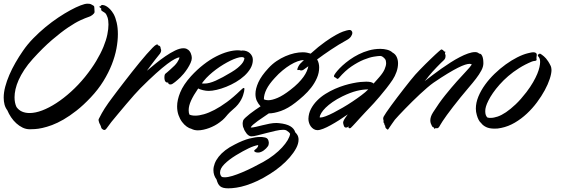

<svg xmlns="http://www.w3.org/2000/svg" viewBox="-24 -692 3069 1046"><path d="M491.2 -627Q491.2 -623 487.8 -618.7Q484.4 -614.3 479.2 -610.4Q474.1 -606.4 468.3 -603.5Q462.4 -600.6 457 -599.1Q442.9 -594.7 414.6 -581.8Q386.2 -568.8 347.2 -542.5Q308.1 -516.1 259.3 -474.4Q210.4 -432.6 154.8 -371.1Q127.4 -340.8 108.4 -311.8Q89.4 -282.7 77.6 -256.3Q65.9 -230 60.5 -206.1Q55.2 -182.1 55.2 -162.1Q55.2 -131.3 65.9 -108.9Q78.1 -91.8 96.2 -84Q114.3 -76.2 137.2 -76.2Q168.5 -76.2 205.8 -90.3Q243.2 -104.5 283 -130.4Q322.8 -156.2 362.8 -192.4Q402.8 -228.5 439 -272.9Q475.6 -318.4 500.2 -359.6Q524.9 -400.9 539.8 -437.3Q554.7 -473.6 560.8 -504.2Q566.9 -534.7 566.9 -558.1Q566.9 -581.5 561.8 -597.4Q556.6 -613.3 548.8 -621.1Q543.5 -625.5 538.1 -628.2Q532.7 -630.9 528.8 -634.8Q526.9 -637.7 526.9 -638.2Q526.9 -639.6 527.3 -641.1Q527.8 -642.6 527.8 -644Q527.8 -646 525.9 -647Q522.9 -648.4 520 -651.4Q517.1 -654.3 517.1 -655.8Q517.1 -657.2 519 -657.2H521Q522.9 -657.2 523.7 -658.4Q524.4 -659.7 525.6 -661.1Q526.9 -662.6 528.6 -663.8Q530.3 -665 534.2 -665Q537.6 -665 544.2 -663.1Q550.8 -661.1 559.1 -655.8Q567.4 -650.4 576.7 -640.6Q585.9 -630.9 595.2 -615.2Q605.5 -596.2 611.8 -568.4Q618.2 -540.5 618.2 -505.9Q618.2 -469.7 610.4 -427.5Q602.5 -385.3 585 -340.6Q567.4 -295.9 539.3 -250.2Q511.2 -204.6 470.2 -161.1Q430.2 -118.7 392.8 -89.4Q355.5 -60.1 322 -40.8Q288.6 -21.5 259.5 -10.7Q230.5 0 207 5.1Q183.6 10.3 166 11.2Q148.4 12.2 138.2 12.2Q117.7 12.2 99.1 3.2Q80.6 -5.9 64.7 -20.3Q48.8 -34.7 36.4 -53.2Q23.9 -71.8 16.1 -90.8Q5.4 -105 0.7 -122.3Q-3.9 -139.6 -3.9 -160.2Q-3.9 -188 4.4 -219.5Q12.7 -251 26.9 -283.9Q41 -316.9 60.1 -350.1Q79.1 -383.3 101.1 -415Q125.5 -450.7 157.5 -483.4Q189.5 -516.1 224.1 -544.7Q258.8 -573.2 293.9 -596.7Q329.1 -620.1 359.9 -636.7Q390.6 -653.3 414.8 -662.6Q439 -671.9 452.1 -671.9Q460 -671.9 464.1 -671.1Q468.3 -670.4 470.9 -669.2Q473.6 -668 475.8 -666.5Q478 -665 481.9 -663.1Q488.3 -660.2 489.3 -656Q490.2 -651.9 490.2 -646Q490.2 -639.2 490.7 -635Q491.2 -630.9 491.2 -627Z M850.6 -433.1Q850.6 -429.2 852.3 -425.3Q854 -421.4 854 -416Q854 -409.2 847.7 -399.9Q844.7 -396 837.4 -387Q830.1 -377.9 820.3 -365.5Q810.5 -353 799.1 -337.6Q787.6 -322.3 775.9 -306.2Q797.4 -324.2 823.7 -345.7Q850.1 -367.2 877.2 -385.7Q904.3 -404.3 929.9 -416.7Q955.6 -429.2 975.6 -429.2Q980.5 -429.2 983.6 -428.5Q986.8 -427.7 990.7 -426.8L1001 -420.9Q1010.7 -413.6 1015.9 -400.4Q1021 -387.2 1021 -376Q1021 -364.3 1014.2 -349.1Q1007.3 -334 997.6 -318.8Q987.8 -303.7 977.1 -290.8Q966.3 -277.8 959 -271Q951.7 -264.2 944.1 -257.3Q936.5 -250.5 929.4 -244.9Q922.4 -239.3 916.3 -235.6Q910.2 -231.9 905.8 -231.9Q900.4 -231.9 897.7 -233.2Q895 -234.4 894 -235.8Q892.6 -237.8 892.6 -240.2Q892.6 -242.7 890.9 -242.4Q889.2 -242.2 887.7 -242.2Q886.2 -242.2 884.8 -242.4Q883.3 -242.7 881.8 -244.1Q876.5 -246.6 874.5 -252Q872.6 -257.3 871.6 -267.1Q871.6 -279.3 873.3 -284.2Q875 -289.1 878.9 -292Q883.3 -295.4 886 -297.6Q888.7 -299.8 891.6 -302.5Q894.5 -305.2 898.2 -308.3Q901.9 -311.5 907.7 -316.9Q929.7 -335.4 941.2 -352.1Q952.6 -368.7 953.6 -379.9Q944.8 -378.9 928.5 -370.6Q912.1 -362.3 886.5 -343Q860.8 -323.7 825 -291.5Q789.1 -259.3 740.7 -210.9Q727.5 -197.8 706.5 -174.1Q685.5 -150.4 662.8 -123.5Q640.1 -96.7 618.7 -71Q597.2 -45.4 583 -27.8L555.7 8.8Q552.7 12.2 550.3 14.2Q547.9 16.1 543.9 16.1Q538.6 16.1 531.7 9.8Q527.8 6.3 527.1 1.7Q526.4 -2.9 522 -12.2Q517.1 -20.5 515.4 -26.6Q513.7 -32.7 512.7 -38.1Q512.7 -39.6 513.2 -41Q513.7 -42.5 514.6 -44.9Q517.6 -51.3 530.5 -75Q543.5 -98.6 566.9 -131.8Q572.8 -139.6 585.4 -157Q598.1 -174.3 615.2 -196.8Q632.3 -219.2 652.8 -245.8Q673.3 -272.5 694.3 -299.1Q715.3 -325.7 736.1 -351.1Q756.8 -376.5 774.7 -396.7Q792.5 -417 806.2 -430.9Q819.8 -444.8 826.7 -448.2L833 -450.2Q835.4 -450.2 835.2 -448.2Q835 -446.3 837.9 -444.8Q843.3 -443.4 846.4 -440.9Q849.6 -438.5 850.6 -433.1Z M1305.7 -192.9Q1303.7 -184.6 1300.3 -173.3Q1296.9 -162.1 1290 -149.2Q1283.2 -136.2 1272.5 -122.8Q1261.7 -109.4 1245.6 -96.2Q1235.4 -87.4 1228.5 -80.8Q1221.7 -74.2 1217 -68.8Q1212.4 -63.5 1208.5 -58.8Q1204.6 -54.2 1200 -49.1Q1195.3 -43.9 1188.7 -38.1Q1182.1 -32.2 1171.9 -24.9Q1160.2 -16.1 1145.8 -8.3Q1131.3 -0.5 1115.7 5.4Q1100.1 11.2 1084.2 14.6Q1068.4 18.1 1053.7 18.1Q1034.2 18.1 1018.6 9.8Q1006.8 7.3 993.2 -2.4Q979.5 -12.2 967.8 -27.8Q956.1 -43.5 948.5 -64.9Q940.9 -86.4 940.9 -112.8Q940.9 -147 957.8 -188.5Q974.6 -230 1016.6 -276.9Q1050.3 -313.5 1085 -340.3Q1119.6 -367.2 1153.1 -384.3Q1186.5 -401.4 1216.8 -409.7Q1247.1 -418 1271.5 -418Q1276.9 -418 1281.5 -417.5Q1286.1 -417 1290.5 -416Q1292.5 -417 1296.9 -417Q1308.6 -417 1318.8 -413.3Q1329.1 -409.7 1336.7 -402.8Q1344.2 -396 1348.9 -386.7Q1353.5 -377.4 1353.5 -366.2Q1353.5 -341.8 1340.8 -319.8Q1328.1 -297.9 1307.6 -279.1Q1287.1 -260.3 1261.2 -245.1Q1235.4 -230 1208.5 -219.2Q1181.6 -208.5 1156.5 -202.6Q1131.3 -196.8 1112.8 -196.8Q1098.6 -196.8 1082 -200.7Q1065.4 -204.6 1055.7 -210Q1029.8 -172.4 1016.8 -143.8Q1003.9 -115.2 1003.9 -91.8Q1003.9 -77.6 1007.8 -67.9Q1019.5 -62 1040.5 -62Q1060.5 -62 1086.9 -69.6Q1113.3 -77.1 1144.8 -93.5Q1176.3 -109.9 1211.9 -136Q1247.6 -162.1 1285.6 -199.2Q1292.5 -206.1 1297.1 -209.5Q1301.8 -212.9 1304.7 -212.9Q1307.6 -212.9 1307.6 -207ZM1236.8 -298.8Q1257.3 -311 1270.8 -322.3Q1284.2 -333.5 1292.2 -343Q1300.3 -352.5 1303.7 -360.6Q1307.1 -368.7 1307.6 -375Q1303.2 -380.9 1292.5 -380.9Q1281.7 -380.9 1265.9 -375.7Q1250 -370.6 1231.4 -361.6Q1212.9 -352.5 1192.6 -340.3Q1172.4 -328.1 1153.1 -313.7Q1133.8 -299.3 1116.2 -283.2Q1098.6 -267.1 1085.9 -251Q1080.1 -244.6 1075.7 -237.8Q1079.6 -236.8 1083.3 -236.8Q1086.9 -236.8 1090.8 -236.8Q1115.7 -236.8 1151.4 -252.7Q1187 -268.6 1236.8 -298.8Z M1434.6 106Q1431.2 110.8 1425.5 116.7Q1419.9 122.6 1413.1 127.4Q1406.2 132.3 1398.2 135.7Q1390.1 139.2 1381.8 139.2Q1373.5 139.2 1367.2 136.5Q1360.8 133.8 1360.8 129.9Q1360.8 126.5 1364.7 124Q1370.6 120.1 1376.7 113.3Q1382.8 106.4 1382.8 98.1Q1359.9 102.1 1330.6 116Q1301.3 129.9 1261.7 153.8Q1222.2 178.2 1198.5 202.1Q1174.8 226.1 1174.8 248Q1174.8 253.4 1176.5 259Q1178.2 264.6 1182.6 270Q1185.5 272.5 1190.4 273.2Q1195.3 273.9 1200.7 273.9Q1217.3 273.9 1242.2 266.4Q1267.1 258.8 1295.4 246.8Q1323.7 234.9 1353.5 220Q1383.3 205.1 1410.6 189.9Q1441.9 172.4 1468 152.1Q1494.1 131.8 1512.9 111.3Q1531.7 90.8 1543 71.8Q1554.2 52.7 1556.6 37.1Q1553.7 31.7 1548.3 27.1Q1543 22.5 1535.6 18.1Q1529.8 15.1 1518.6 15.1Q1501.5 15.1 1476.8 20.8Q1452.1 26.4 1426.8 33Q1401.4 39.6 1379.4 45.2Q1357.4 50.8 1345.7 50.8Q1338.4 50.8 1331.8 46.6Q1325.2 42.5 1319.8 35.9Q1314.5 29.3 1310.1 21.7Q1305.7 14.2 1303.7 6.8Q1297.9 -3.4 1297.9 -18.1Q1297.9 -26.4 1300.8 -36.1Q1303.2 -42 1313.5 -51.5Q1323.7 -61 1337.4 -71.8Q1351.1 -82.5 1366.7 -93.3Q1382.3 -104 1395.5 -112.8Q1382.8 -126.5 1375.2 -142.6Q1367.7 -158.7 1367.7 -180.2Q1367.7 -208 1383.5 -243.4Q1399.4 -278.8 1438.5 -320.8Q1458.5 -342.8 1482.2 -358.9Q1505.9 -375 1530.8 -385.7Q1555.7 -396.5 1579.8 -401.9Q1604 -407.2 1625.5 -407.2Q1637.7 -407.2 1648.7 -405Q1659.7 -402.8 1668.5 -399.9Q1712.4 -439.5 1746.6 -463.6Q1780.8 -487.8 1805.2 -501.2Q1829.6 -514.6 1844.2 -519.8Q1858.9 -524.9 1863.8 -525.9Q1875.5 -528.8 1880.9 -528.8Q1887.7 -528.8 1891.6 -523.7Q1895.5 -518.6 1895.5 -513.2Q1895.5 -503.9 1888.2 -493.2Q1880.9 -482.4 1865.7 -474.1Q1820.3 -449.2 1778.6 -421.1Q1736.8 -393.1 1703.6 -368.2Q1709.5 -358.4 1712.2 -346.9Q1714.8 -335.4 1714.8 -325.2Q1714.8 -294.9 1702.6 -267.1Q1690.4 -239.3 1671.4 -214.8Q1652.3 -190.4 1629.4 -169.7Q1606.4 -148.9 1585.4 -132.8Q1544.9 -101.1 1506.6 -87.6Q1468.3 -74.2 1440.4 -74.2Q1428.2 -65.4 1411.9 -54.7Q1395.5 -43.9 1380.6 -33.2Q1365.7 -22.5 1354.7 -12.9Q1343.8 -3.4 1341.8 2.9Q1353.5 2.9 1370.1 -1Q1386.7 -4.9 1405.3 -9.5Q1423.8 -14.2 1443.8 -18.1Q1463.9 -22 1482.4 -22Q1486.3 -22 1489.5 -21.5Q1492.7 -21 1496.6 -21Q1536.1 -17.1 1557.4 -4.4Q1578.6 8.3 1584.5 28.8Q1597.7 42 1600.6 54.2Q1601.6 58.1 1602.1 61.5Q1602.5 64.9 1602.5 68.8Q1602.5 90.8 1589.4 115.5Q1576.2 140.1 1554.7 165Q1533.2 189.9 1505.4 213.1Q1477.5 236.3 1447.8 254.9Q1411.1 278.3 1378.4 293.5Q1345.7 308.6 1317.1 317.6Q1288.6 326.7 1263.9 330.3Q1239.3 334 1219.7 334Q1204.1 334 1193.4 331.3Q1182.6 328.6 1175.5 322.8Q1168.5 316.9 1163.8 307.9Q1159.2 298.8 1155.8 286.1Q1138.7 263.2 1138.7 234.9Q1138.7 217.3 1145.8 198.7Q1152.8 180.2 1167.2 161.9Q1181.6 143.6 1203.4 126.7Q1225.1 109.9 1254.9 95.2Q1299.8 71.8 1334.2 63Q1368.7 54.2 1392.6 54.2Q1397.9 54.2 1403.6 54.4Q1409.2 54.7 1420.4 57.1Q1430.2 59.6 1434.3 65.4Q1438.5 71.3 1439.5 79.1Q1440.4 81.5 1440.4 83.5Q1440.4 85.4 1440.4 87.9Q1440.4 98.6 1434.6 106ZM1611.8 -345.2Q1617.2 -350.6 1622.1 -355.2Q1627 -359.9 1631.8 -365.2Q1616.2 -364.7 1597.2 -357.9Q1578.1 -351.1 1557.6 -338.6Q1537.1 -326.2 1515.4 -308.3Q1493.7 -290.5 1472.7 -267.1Q1441.9 -233.9 1427.7 -205.3Q1413.6 -176.8 1413.6 -150.9Q1418.9 -148.4 1424.6 -147.2Q1430.2 -146 1437.5 -146Q1458 -146 1488 -158.7Q1518.1 -171.4 1557.6 -202.1Q1582.5 -221.2 1600.1 -239Q1617.7 -256.8 1629.4 -273.2Q1641.1 -289.6 1647.2 -304Q1653.3 -318.4 1655.8 -331.1L1634.8 -315.9Q1627.9 -310.5 1623.8 -309.3Q1619.6 -308.1 1616.7 -308.1Q1612.8 -308.1 1610.6 -309.6Q1608.4 -311 1604.5 -311Q1603 -311 1601.6 -310.5Q1600.1 -310.1 1598.6 -310.1Q1595.7 -310.1 1595.7 -313Q1595.7 -315.9 1597.2 -320.3Q1598.6 -324.7 1601.1 -329.3Q1603.5 -334 1606.2 -338.1Q1608.9 -342.3 1611.8 -345.2Z M2115.2 -257.8Q2099.6 -234.4 2081.1 -210.9Q2062.5 -187.5 2045.2 -167Q2027.8 -146.5 2013.7 -130.9Q1999.5 -115.2 1992.2 -107.9Q1980 -95.2 1965.8 -80.1Q1951.7 -64.9 1938.7 -50.8Q1925.8 -36.6 1915 -24.7Q1904.3 -12.7 1898.4 -6.8Q1890.6 1.5 1887.5 4.2Q1884.3 6.8 1881.3 6.8Q1880.4 6.8 1879.4 6.3Q1878.4 5.9 1877.4 5.9Q1874.5 5.9 1874.5 2.9Q1874.5 -2 1876.5 -3.9Q1872.1 -1 1869.4 1Q1866.7 2.9 1860.4 2.9Q1853.5 2.9 1850.3 -4.4Q1847.2 -11.7 1846.2 -18.1Q1845.2 -20 1845.2 -22.9Q1845.2 -29.8 1850.3 -39.3Q1855.5 -48.8 1870.6 -68.8Q1848.6 -53.2 1824.7 -38.1Q1800.8 -22.9 1778.3 -10.5Q1755.9 2 1736.8 9.5Q1717.8 17.1 1704.6 17.1Q1693.4 16.6 1684.6 11Q1675.8 5.4 1669.4 -3.2Q1663.1 -11.7 1659.7 -22.5Q1656.2 -33.2 1656.2 -44.9Q1657.2 -74.2 1670.2 -98.9Q1683.1 -123.5 1703.4 -144Q1723.6 -164.6 1749 -180.4Q1774.4 -196.3 1801 -208Q1827.6 -219.7 1853 -227.3Q1878.4 -234.9 1898.4 -238.8Q1921.9 -243.7 1939.9 -245.4Q1958 -247.1 1971.2 -247.1Q2002 -247.1 2011.2 -236.8Q2019.5 -246.6 2027.6 -255.1Q2035.6 -263.7 2042.5 -272Q2063 -295.4 2071.3 -314.7Q2079.6 -334 2079.6 -348.1Q2079.6 -355 2078.1 -360.8Q2076.7 -366.7 2073.2 -371.1Q2067.4 -377.9 2060.8 -382.6Q2054.2 -387.2 2047.4 -387.2Q2036.6 -387.2 2012.7 -383.3Q1988.8 -379.4 1957.5 -366.7Q1926.3 -354 1891.1 -330.3Q1856 -306.6 1822.3 -267.1Q1817.4 -262.2 1815.4 -262.2Q1813 -262.2 1810.3 -264.4Q1807.6 -266.6 1804.2 -269Q1800.3 -270.5 1797.9 -272.2Q1795.4 -273.9 1795.4 -276.9Q1795.4 -280.8 1798.3 -285.2Q1802.2 -292.5 1813.5 -305.9Q1824.7 -319.3 1841.8 -335Q1858.9 -350.6 1881.3 -366.7Q1903.8 -382.8 1930.2 -396Q1956.5 -409.2 1986.3 -417.5Q2016.1 -425.8 2048.3 -425.8Q2066.9 -425.8 2085 -421.1Q2103 -416.5 2114.3 -405.8Q2129.9 -397.5 2137.2 -381.6Q2144.5 -365.7 2144.5 -347.2Q2144.5 -324.2 2136.2 -300.5Q2127.9 -276.9 2115.2 -257.8ZM1841.3 -167Q1810.5 -151.9 1787.8 -136Q1765.1 -120.1 1750 -105.2Q1734.9 -90.3 1726.8 -76.9Q1718.8 -63.5 1717.3 -53.2Q1718.3 -51.8 1722.7 -51.8Q1731.9 -51.8 1750.7 -58.8Q1769.5 -65.9 1793.2 -78.1Q1816.9 -90.3 1843.8 -106Q1870.6 -121.6 1896.2 -138.7Q1921.9 -155.8 1944.6 -172.9Q1967.3 -189.9 1982.4 -205.1Q1953.1 -205.1 1919.4 -196.8Q1885.7 -188.5 1841.3 -167Z M2403.3 -388.2Q2403.3 -381.8 2401.6 -375.7Q2399.9 -369.6 2392.6 -362.8Q2388.7 -359.4 2378.4 -349.4Q2368.2 -339.4 2356 -326.7Q2343.8 -314 2331.5 -300.5Q2319.3 -287.1 2311.5 -276.9Q2308.6 -272.9 2303.2 -266.1Q2297.9 -259.3 2289.6 -250Q2309.1 -265.1 2332.3 -282.7Q2355.5 -300.3 2380.4 -317.9Q2405.3 -335.4 2430.9 -351.8Q2456.5 -368.2 2480.5 -380.6Q2504.4 -393.1 2525.9 -400.6Q2547.4 -408.2 2564.5 -408.2Q2578.1 -408.2 2586.4 -399.9Q2594.7 -399.9 2599.4 -393.3Q2604 -386.7 2606.2 -377.9Q2608.4 -369.1 2608.9 -360.4Q2609.4 -351.6 2609.4 -347.2Q2609.4 -328.6 2598.1 -307.6Q2586.9 -286.6 2569.1 -263.4Q2551.3 -240.2 2529.3 -214.8Q2507.3 -189.5 2485.4 -162.1Q2462.9 -134.3 2443.8 -109.6Q2424.8 -85 2410.6 -65.4Q2396.5 -45.9 2387.2 -31.7Q2377.9 -17.6 2374.5 -11.2Q2369.1 -0.5 2365 3.2Q2360.8 6.8 2356.4 6.8Q2355.5 6.8 2354.5 6.8Q2353.5 6.8 2352.5 5.9Q2348.1 5.9 2346.2 7.8Q2344.2 9.8 2343.3 9.8Q2341.3 9.8 2340.3 4.9Q2339.4 2 2338.4 1.7Q2337.4 1.5 2335.9 1.2Q2334.5 1 2332.8 -0.2Q2331.1 -1.5 2328.6 -6.8Q2325.7 -12.2 2323 -19.5Q2320.3 -26.9 2320.3 -36.1Q2320.3 -44.9 2323.5 -55.7Q2326.7 -66.4 2335.4 -80.1Q2367.7 -131.3 2401.6 -173.6Q2435.5 -215.8 2464.8 -248.5Q2494.1 -281.2 2516.1 -304.4Q2538.1 -327.6 2546.4 -340.8Q2541 -344.2 2534.7 -344.2Q2524.9 -344.2 2509.5 -339.4Q2494.1 -334.5 2470.7 -322.8Q2447.3 -311 2414.6 -291.3Q2381.8 -271.5 2337.4 -241.2Q2322.8 -231 2303.7 -214.6Q2284.7 -198.2 2263.9 -179Q2243.2 -159.7 2222.4 -139.2Q2201.7 -118.7 2183.1 -99.6Q2164.6 -80.6 2149.9 -64.9Q2135.3 -49.3 2127.4 -40Q2119.1 -29.3 2110.6 -16.4Q2102.1 -3.4 2096.7 3.9Q2094.2 8.3 2092 11.2Q2089.8 14.2 2087.4 14.2Q2078.6 7.8 2076.7 4.2Q2074.7 0.5 2074.7 -2Q2074.7 -5.9 2074.7 -6.3Q2074.7 -6.8 2073.7 -7.8Q2069.8 -11.2 2070.3 -14.6Q2070.8 -18.1 2067.4 -22Q2065.9 -23.4 2065.7 -24.9Q2065.4 -26.4 2065.4 -27.8V-37.1Q2063.5 -41 2063.5 -45.9Q2063.5 -51.3 2066.4 -57.1Q2069.8 -64 2080.6 -79.8Q2091.3 -95.7 2106.7 -116.7Q2122.1 -137.7 2140.4 -161.9Q2158.7 -186 2176.8 -209.2Q2194.8 -232.4 2210.9 -252.4Q2227.1 -272.5 2238.3 -285.2Q2249.5 -297.4 2263.4 -312Q2277.3 -326.7 2292.2 -341.3Q2307.1 -356 2321.5 -369.9Q2335.9 -383.8 2347.7 -394.8Q2359.4 -405.8 2367.4 -412.6Q2375.5 -419.4 2377.4 -420.9Q2378.9 -421.9 2379.2 -422.4Q2379.4 -422.9 2380.4 -422.9Q2380.9 -422.9 2382.8 -421.9Q2383.3 -421.4 2384.3 -420.9Q2387.2 -420.9 2388.4 -420.2Q2389.6 -419.4 2390.4 -418.5Q2391.1 -417.5 2391.8 -416Q2392.6 -414.6 2394.5 -413.1Q2397.5 -410.2 2399.9 -410.9Q2402.3 -411.6 2402.3 -409.2V-408.2Q2402.3 -407.7 2401.4 -405.8Q2400.4 -404.3 2400.4 -403.1Q2400.4 -401.9 2400.4 -400.9Q2400.4 -397 2401.9 -395.3Q2403.3 -393.6 2403.3 -388.2Z M2899.4 -368.2Q2899.4 -363.8 2897.2 -362.3Q2895 -360.8 2891.6 -360.4Q2888.2 -359.9 2883.5 -359.4Q2878.9 -358.9 2874.5 -356.9Q2836.4 -341.3 2804 -320.8Q2771.5 -300.3 2745.1 -277.6Q2718.8 -254.9 2697.8 -231.2Q2676.8 -207.5 2661.6 -185.5Q2646.5 -163.6 2637 -144.5Q2627.4 -125.5 2623.5 -111.8Q2621.1 -104.5 2620.4 -98.4Q2619.6 -92.3 2619.6 -85.9Q2619.6 -62.5 2631.3 -51.8Q2636.2 -50.3 2640.6 -50Q2645 -49.8 2649.4 -49.8Q2666 -49.8 2687 -56.9Q2708 -64 2732.7 -80.6Q2757.3 -97.2 2785.4 -123.8Q2813.5 -150.4 2843.8 -189.9Q2865.7 -218.8 2880.1 -243.9Q2894.5 -269 2903.1 -289.8Q2911.6 -310.5 2915 -326.7Q2918.5 -342.8 2918.5 -354Q2918.5 -363.8 2916.7 -369.9Q2915 -376 2912.6 -378.9Q2905.8 -387.2 2905.8 -391.1Q2905.8 -393.6 2907.5 -394.8Q2909.2 -396 2911.6 -397Q2914.1 -397 2914.1 -398.4Q2914.1 -399.9 2916.5 -399.9Q2917.5 -399.9 2919.9 -398.9Q2922.4 -397.9 2927.7 -394Q2933.6 -389.6 2939.2 -385Q2944.8 -380.4 2950.7 -373.5Q2956.5 -366.7 2962.9 -356.9Q2969.2 -347.2 2976.6 -332Q2978 -328.1 2979.2 -323Q2980.5 -317.9 2980.5 -311Q2980.5 -291 2970.9 -262Q2961.4 -232.9 2943.8 -200.4Q2926.3 -168 2901.6 -134.8Q2877 -101.6 2846.4 -73Q2815.9 -44.4 2780.5 -23.7Q2745.1 -2.9 2706.5 4.9Q2696.8 7.3 2687.5 8.1Q2678.2 8.8 2670.4 8.8Q2641.6 8.8 2624 0Q2606.4 -8.8 2597.7 -21Q2589.4 -27.8 2583.5 -39.3Q2577.6 -50.8 2573.7 -64.9Q2568.4 -82.5 2568.4 -100.1Q2568.4 -132.3 2582 -165.5Q2595.7 -198.7 2618.4 -230.2Q2641.1 -261.7 2670.4 -290Q2699.7 -318.4 2731.2 -341.1Q2762.7 -363.8 2793.9 -379.6Q2825.2 -395.5 2851.6 -401.9Q2858.9 -403.3 2866.7 -405.3Q2874.5 -407.2 2881.3 -407.2Q2895 -407.2 2899.4 -398.9Q2900.4 -397 2900.4 -393.1Q2900.4 -389.2 2899.4 -385.5Q2898.4 -381.8 2898.4 -375Q2898.4 -373.5 2898.9 -372.1Q2899.4 -370.6 2899.4 -368.2Z"/></svg>

Font: Oregano
Style: Italic
Weight: 400
Italic angle: -12°
Designer: Astigmatic (AOETI)
Foundry: Astigmatic (AOETI)
Version: Version 1.000